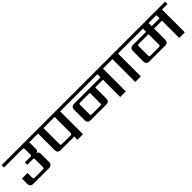

<svg xmlns="http://www.w3.org/2000/svg" viewBox="323 -1986 3350 3350"><g transform="rotate(-45 1997.5 -311.0)"><path d="M740 -622V-563H592Q604 -556 604 -532V-399Q604 -345 553 -342V-339Q604 -338 604 -283V-78Q604 0 526 0H142Q65 0 65 -78V-206H203V-91Q203 -71 209 -65Q215 -59 234 -59H434Q454 -59 460 -65.5Q466 -72 466 -91V-278Q466 -298 460 -304Q454 -310 434 -310H301V-369H434Q453 -369 459.5 -375.5Q466 -382 466 -402V-531Q466 -550 460 -556.5Q454 -563 434 -563H-20V-622Z M1229 -171V-563H954V-169Q954 -150 960 -143.5Q966 -137 986 -137H1195Q1214 -137 1221.5 -144.5Q1229 -152 1229 -171ZM1503 -622V-563H1366V0H1229V-87Q1218 -78 1197 -78H898Q820 -78 820 -156V-563H700V-622Z M1960 -169V-426H1724Q1705 -426 1698.5 -420Q1692 -414 1692 -394V-169Q1692 -150 1698.5 -143.5Q1705 -137 1724 -137H1929Q1948 -137 1954 -143Q1960 -149 1960 -169ZM2559 -622V-563H2422V0H2284V-426H2094V-156Q2094 -78 2017 -78H1635Q1558 -78 1558 -156V-407Q1558 -485 1635 -485H2284V-563H1463V-622Z M2929 -622V-563H2793V0H2655V-563H2519V-622Z M3741 -485V-563H3546V-485ZM3408 -169V-426H3171Q3151 -426 3145 -420Q3139 -414 3139 -394V-169Q3139 -150 3145 -143.5Q3151 -137 3171 -137H3376Q3395 -137 3401.5 -143.5Q3408 -150 3408 -169ZM4015 -622V-563H3879V0H3741V-426H3546V-156Q3546 -78 3468 -78H3086Q3008 -78 3008 -156V-407Q3008 -485 3086 -485H3408V-563H2889V-622Z"/></g></svg>

Font: Sarpanch SemiBold
Style: Regular
Weight: 600
Designer: Manushi Parikh (Devanagari and Latin), Jyotish Sonowal (Devanagari)
Foundry: Indian Type Foundry
Version: Version 2.004;PS 1.0;hotconv 1.0.78;makeotf.lib2.5.61930; tt